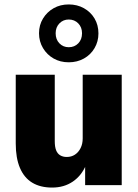

<svg xmlns="http://www.w3.org/2000/svg" viewBox="-20 -835 621 866"><path d="M215 11Q162 11 125.5 -11Q89 -33 70 -77.5Q51 -122 51 -188V-498H227V-198Q227 -173 233 -157.5Q239 -142 251.5 -134.5Q264 -127 281 -127Q302 -127 318 -137.5Q334 -148 343.5 -167Q353 -186 353 -211V-498H529V0H364V-91H368Q348 -43 308.5 -16Q269 11 215 11ZM290 -554Q252 -554 222 -571Q192 -588 174 -618Q156 -648 156 -685Q156 -722 174 -751.5Q192 -781 222 -798Q252 -815 290 -815Q328 -815 358.5 -798Q389 -781 406.5 -751.5Q424 -722 424 -684Q424 -648 406.5 -618Q389 -588 358.5 -571Q328 -554 290 -554ZM290 -622Q316 -622 333 -639.5Q350 -657 350 -685Q350 -712 333 -729.5Q316 -747 290 -747Q265 -747 248 -729.5Q231 -712 231 -685Q231 -657 248 -639.5Q265 -622 290 -622Z"/></svg>

Font: Nunito Sans 10pt SemiCondensed Black
Style: Regular
Weight: 900
Width: 4
Designer: Vernon Adams
Foundry: Vernon Adams
Version: Version 3.101;gftools[0.9.27]